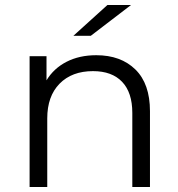

<svg xmlns="http://www.w3.org/2000/svg" viewBox="-20 -752 717 772"><path d="M583 -305V0H512V-298Q512 -380 471 -423Q430 -466 354 -466Q269 -466 219.5 -415.5Q170 -365 170 -276V0H99V-526H167V-429Q196 -477 247.5 -503.5Q299 -530 367 -530Q466 -530 524.5 -472.5Q583 -415 583 -305ZM412 -732H507L345 -608H275Z"/></svg>

Font: Montserrat-Regular
Style: Regular
Weight: 400
Version: Version 7.200